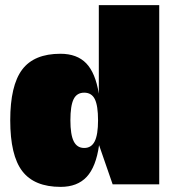

<svg xmlns="http://www.w3.org/2000/svg" viewBox="-20 -720 692 750"><path d="M217 10Q114 10 67 -51.5Q20 -113 20 -250Q20 -386 66.5 -448Q113 -510 216 -510Q281 -510 317 -472.5Q353 -435 366 -354V-700H602V0H420L367 -153Q355 -68 318.5 -29Q282 10 217 10ZM363 -250Q363 -307 350.5 -332.5Q338 -358 309 -358Q280 -358 267.5 -332.5Q255 -307 255 -250Q255 -194 268 -168Q281 -142 309 -142Q337 -142 350 -168Q363 -194 363 -250Z"/></svg>

Font: Fivo Sans Modern ExtBlk
Style: Regular
Weight: 950
Designer: Alexander Slobzheninov
Foundry: Alexander Slobzheninov
Version: 1.0